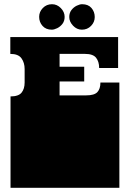

<svg xmlns="http://www.w3.org/2000/svg" viewBox="-20 -892 616 912"><path d="M30 0V-135Q30 -152 30 -156.5Q30 -161 30 -163Q30 -165 30 -171V-172Q30 -179 30 -180.5Q30 -182 30 -187.5Q30 -193 30 -209V-260Q30 -277 30 -281.5Q30 -286 30 -288Q30 -290 30 -296V-297Q30 -304 30 -306Q30 -308 30 -313Q30 -318 30 -334V-434Q68 -434 82.5 -452Q97 -470 97 -500V-564Q97 -594 82 -615Q67 -636 29 -636V-716H541V-569H451Q451 -599 436.5 -617.5Q422 -636 384 -636H263V-575H380V-505H263V-439H390Q428 -439 442.5 -454.5Q457 -470 457 -500H547V-334Q547 -318 547 -312.5Q547 -307 547 -305.5Q547 -304 547 -297V-296Q547 -290 547 -288Q547 -286 547 -281.5Q547 -277 547 -260V-209Q547 -193 547 -187.5Q547 -182 547 -180.5Q547 -179 547 -172V-171Q547 -165 547 -163Q547 -161 547 -156.5Q547 -152 547 -135V0ZM369 -751Q345 -751 327 -770Q309 -789 309 -811Q309 -831 319.5 -844.5Q330 -858 344.5 -865Q359 -872 370 -872Q399 -872 414.5 -854Q430 -836 430 -811Q430 -787 412.5 -769Q395 -751 369 -751ZM226 -751Q198 -751 182 -769Q166 -787 166 -812Q166 -836 183.5 -854Q201 -872 227 -872Q251 -872 269 -853.5Q287 -835 287 -812Q287 -792 276.5 -778.5Q266 -765 251.5 -758Q237 -751 226 -751Z"/></svg>

Font: Danfo
Style: Regular
Weight: 400
Designer: Seyi Olusanya, David Udoh, Eyiyemi Adegbite, Mirko Velimirović
Version: Version 1.000